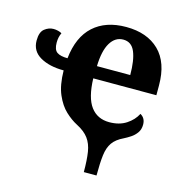

<svg xmlns="http://www.w3.org/2000/svg" viewBox="-111 -652 925 964"><g transform="rotate(15 352.0 -169.5)"><path d="M410 210Q410 147 403.5 106Q397 65 376.5 37.5Q356 10 315 -11Q284 -27 253.5 -55.5Q223 -84 202 -132.5Q181 -181 180 -257Q106 -257 58 -284.5Q10 -312 10 -367Q10 -411 31.5 -428Q53 -445 78 -445Q89 -445 101.5 -442Q114 -439 121 -434Q110 -412 110 -383Q110 -346 128 -333.5Q146 -321 183 -321Q195 -434 258.5 -491.5Q322 -549 428 -549Q537 -549 599.5 -488Q662 -427 662 -308V-257H334Q337 -157 371.5 -111Q406 -65 468 -65Q520 -65 556 -88.5Q592 -112 609 -146Q636 -131 636 -97Q636 -72 623.5 -54.5Q611 -37 593.5 -25.5Q576 -14 560 -6Q522 12 504 37.5Q486 63 481 104Q476 145 476 210ZM509 -321Q509 -398 491 -441Q473 -484 430 -484Q388 -484 363 -442.5Q338 -401 336 -321Z"/></g></svg>

Font: Noto Serif
Style: Bold
Weight: 700
Designer: Monotype Design Team
Foundry: Monotype Imaging Inc.
Version: Version 2.014